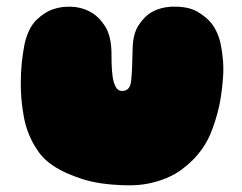

<svg xmlns="http://www.w3.org/2000/svg" viewBox="-20 -535 720 572"><path d="M205 -514Q234 -510 257 -495Q277 -482 293.5 -456Q310 -430 312 -384Q312 -367 312.5 -346Q313 -325 315.5 -307Q318 -289 324.5 -276.5Q331 -264 344 -264Q367 -264 370.5 -292.5Q374 -321 375 -384Q375 -433 393 -460Q411 -487 432 -499Q457 -513 489 -515Q539 -517 567.5 -500.5Q596 -484 612 -463Q630 -438 637 -406Q648 -353 644.5 -305Q641 -257 633 -219Q623 -175 607 -136Q588 -92 554 -58Q539 -43 520 -29Q501 -15 476 -4.5Q451 6 421 12Q391 18 354 17Q276 15 225.5 -1.5Q175 -18 145 -37Q110 -59 92 -87Q61 -132 51 -187Q41 -242 42 -290Q42 -346 53 -403Q64 -452 89 -476Q114 -500 140 -508Q170 -518 205 -514Z"/></svg>

Font: Sniglet
Style: ExtraBold
Weight: 800
Version: Version 2.000; ttfautohint (v0.95) -l 8 -r 50 -G 200 -x 14 -